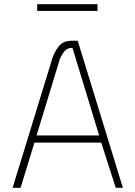

<svg xmlns="http://www.w3.org/2000/svg" viewBox="-20 -894 644 914"><path d="M157 -874H444V-842H157ZM230 -619Q242 -652 261.5 -675.5Q281 -699 319 -700H350L565 0H531L462 -215H144L78 0H40ZM154 -249H452L325 -666Q302 -667 288.5 -651.5Q275 -636 265 -613Z"/></svg>

Font: Panefresco 1wt
Style: Regular
Weight: 250
Version: Version 1.000